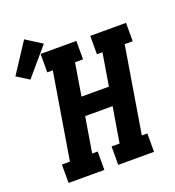

<svg xmlns="http://www.w3.org/2000/svg" viewBox="-226 -962 986 1079"><g transform="rotate(-20 266.5 -422.0)"><path d="M-1 0V-110H47L132 -625H99V-735H313V-625H265L233 -431H397L429 -625H396V-735H610V-625H562L477 -110H510V0H296V-110H344L379 -321H215L180 -110H213V0ZM-4 -619 -77 -665 40 -844 136 -783Z"/></g></svg>

Font: Iosevka Slab XBdExObl
Style: Regular
Weight: 800
Width: 7
Italic angle: -9°
Monospace: yes
Designer: Belleve Invis
Foundry: Belleve Invis
Version: Version 11.1.0; ttfautohint (v1.8.3)